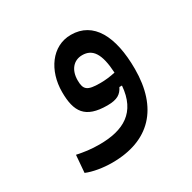

<svg xmlns="http://www.w3.org/2000/svg" viewBox="-134 -486 855 854"><g transform="rotate(-30 293.0 -58.5)"><path d="M208 234.4C400.4 234.4 503.4 122.6 503.4 -76.7C503.4 -245.1 447.3 -350.6 332 -350.6C233.9 -350.6 171.4 -258.3 171.4 -149.9C171.4 -47.9 203.1 2.9 316.9 2.9C368.7 2.9 388.7 -12.7 403.3 -41.5H416.5C406.2 90.8 323.2 135.7 199.2 135.7C155.3 135.7 123.5 130.9 85.4 123L78.1 211.9C111.8 226.1 161.6 234.4 208 234.4ZM416.5 -107.9C389.2 -102.1 366.7 -99.1 338.4 -99.1C272.5 -99.1 257.3 -111.3 257.3 -160.2C257.3 -212.4 285.6 -247.1 330.6 -247.1C383.8 -247.1 411.1 -207 416.5 -107.9Z"/></g></svg>

Font: Cascadia Code PL
Style: Regular
Weight: 400
Monospace: yes
Designer: Aaron Bell
Foundry: Saja Typeworks
Version: Version 2404.023